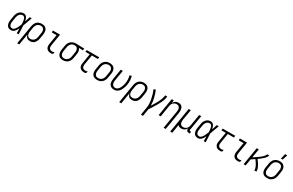

<svg xmlns="http://www.w3.org/2000/svg" viewBox="267 -2714 7466 4891"><g transform="rotate(30 4000.0 -268.0)"><path d="M172 8Q145 8 119.5 1Q94 -6 74.5 -22.5Q55 -39 43.5 -62Q32 -85 27.5 -110.5Q23 -136 24 -163Q25 -190 30 -218L50 -338Q53 -361 60 -384.5Q67 -408 79.5 -430Q92 -452 109.5 -471.5Q127 -491 148.5 -504Q170 -517 194.5 -522.5Q219 -528 242 -528Q262 -528 280 -521.5Q298 -515 312 -502.5Q326 -490 335 -474Q344 -458 350.5 -440.5Q357 -423 361.5 -405Q366 -387 370 -368Q382 -406 395 -444Q408 -482 420 -520H478Q454 -453 430.5 -386.5Q407 -320 382 -254Q386 -191 388 -127Q390 -63 394 0H336Q336 -36 336 -72Q336 -108 336 -144Q327 -127 317.5 -110Q308 -93 297 -76.5Q286 -60 273 -44.5Q260 -29 244 -17.5Q228 -6 209 1Q190 8 172 8ZM172 -47Q189 -47 205.5 -55Q222 -63 235 -76Q248 -89 258 -104Q268 -119 277.5 -134.5Q287 -150 294 -166Q301 -182 308 -198Q315 -214 321.5 -230.5Q328 -247 333 -263Q333 -279 332 -295Q331 -311 329 -327Q327 -343 325 -358.5Q323 -374 319.5 -389Q316 -404 310.5 -419Q305 -434 296 -446Q287 -458 273 -465.5Q259 -473 242 -473Q225 -473 207.5 -468Q190 -463 175.5 -452.5Q161 -442 149.5 -427Q138 -412 130 -396Q122 -380 117 -363Q112 -346 109 -329L89 -209Q86 -190 85 -172Q84 -154 85.5 -136Q87 -118 93 -101.5Q99 -85 110 -72.5Q121 -60 137 -53.5Q153 -47 172 -47Z M474 215 566 -338Q570 -362 578 -386.5Q586 -411 599.5 -434Q613 -457 632.5 -475.5Q652 -494 675.5 -506Q699 -518 725 -523Q751 -528 775 -528Q804 -528 831 -522Q858 -516 879.5 -500.5Q901 -485 915.5 -462.5Q930 -440 936 -413.5Q942 -387 941.5 -359Q941 -331 936 -302L916 -182Q912 -159 905 -136Q898 -113 886.5 -91Q875 -69 859 -49.5Q843 -30 821.5 -17Q800 -4 776 2Q752 8 729 8Q702 8 677.5 1Q653 -6 634 -22.5Q615 -39 604.5 -61.5Q594 -84 589 -109L535 215ZM706 -47Q724 -47 743 -51Q762 -55 778.5 -65Q795 -75 809 -89Q823 -103 832.5 -120Q842 -137 847.5 -155Q853 -173 856 -191L876 -311Q880 -331 880.5 -350Q881 -369 878 -387.5Q875 -406 866.5 -422.5Q858 -439 844.5 -451Q831 -463 813 -468Q795 -473 775 -473Q757 -473 738.5 -469Q720 -465 703 -455Q686 -445 672.5 -431Q659 -417 649 -400Q639 -383 633.5 -365Q628 -347 625 -329L606 -215Q603 -195 602.5 -175.5Q602 -156 604.5 -137Q607 -118 615 -101Q623 -84 636 -71.5Q649 -59 667.5 -53Q686 -47 706 -47Z M1347 8Q1322 8 1298 3.5Q1274 -1 1254 -12.5Q1234 -24 1219 -42Q1204 -60 1196.5 -82.5Q1189 -105 1188.5 -130Q1188 -155 1193 -180L1240 -465H1100V-520H1311L1253 -171Q1249 -146 1252.5 -121.5Q1256 -97 1270.5 -79.5Q1285 -62 1308 -54.5Q1331 -47 1356 -47Q1370 -47 1385 -51Q1400 -55 1412 -63L1403 -8Q1391 0 1376 4Q1361 8 1347 8Z M1698 8Q1669 8 1642 2Q1615 -4 1594 -19.5Q1573 -35 1558.5 -57.5Q1544 -80 1538 -106.5Q1532 -133 1532.5 -161Q1533 -189 1538 -218L1558 -338Q1562 -362 1570 -386Q1578 -410 1592 -432.5Q1606 -455 1625.5 -473Q1645 -491 1668.5 -503Q1692 -515 1716.5 -521.5Q1741 -528 1766 -528H1781L2023 -520L2014 -465L1893 -469Q1908 -454 1917 -434Q1926 -414 1930 -392.5Q1934 -371 1933 -348Q1932 -325 1928 -302L1908 -182Q1904 -158 1896 -133.5Q1888 -109 1874 -86Q1860 -63 1840.5 -44.5Q1821 -26 1797.5 -14Q1774 -2 1748 3Q1722 8 1698 8ZM1698 -47Q1716 -47 1735 -51Q1754 -55 1770.5 -65Q1787 -75 1801 -89Q1815 -103 1824.5 -120Q1834 -137 1839.5 -155Q1845 -173 1848 -191L1868 -311Q1871 -330 1872 -348Q1873 -366 1870.5 -383.5Q1868 -401 1861.5 -417Q1855 -433 1844 -445.5Q1833 -458 1817 -464.5Q1801 -471 1782 -472L1772 -473H1763Q1745 -473 1727 -467.5Q1709 -462 1692.5 -452.5Q1676 -443 1662.5 -428.5Q1649 -414 1640 -397.5Q1631 -381 1625.5 -363.5Q1620 -346 1617 -329L1597 -209Q1594 -189 1593.5 -170Q1593 -151 1596 -132.5Q1599 -114 1607 -97.5Q1615 -81 1628.5 -69Q1642 -57 1660 -52Q1678 -47 1698 -47Z M2323 8Q2298 8 2274 3.5Q2250 -1 2229.5 -12.5Q2209 -24 2194.5 -42Q2180 -60 2172 -82.5Q2164 -105 2164 -130Q2164 -155 2169 -180L2216 -465H2087L2096 -520H2464L2455 -465H2277L2228 -171Q2224 -146 2227.5 -121.5Q2231 -97 2246 -79.5Q2261 -62 2284 -54.5Q2307 -47 2332 -47Q2346 -47 2360.5 -51Q2375 -55 2388 -63L2379 -8Q2366 0 2351.5 4Q2337 8 2323 8Z M2701 8Q2673 8 2645.5 2Q2618 -4 2596 -19Q2574 -34 2559.5 -56.5Q2545 -79 2538.5 -105.5Q2532 -132 2532.5 -160.5Q2533 -189 2538 -218L2558 -338Q2562 -363 2570 -387.5Q2578 -412 2592.5 -435Q2607 -458 2627.5 -476.5Q2648 -495 2672 -507Q2696 -519 2721.5 -523.5Q2747 -528 2772 -528Q2800 -528 2827.5 -522Q2855 -516 2877 -501Q2899 -486 2914 -463.5Q2929 -441 2935.5 -414.5Q2942 -388 2941.5 -359.5Q2941 -331 2936 -302L2916 -182Q2912 -157 2904 -132.5Q2896 -108 2881.5 -85Q2867 -62 2846.5 -43.5Q2826 -25 2802 -13Q2778 -1 2752 3.5Q2726 8 2701 8ZM2701 -47Q2720 -47 2739 -51Q2758 -55 2775.5 -64.5Q2793 -74 2807.5 -88Q2822 -102 2831.5 -119Q2841 -136 2847 -154.5Q2853 -173 2856 -191L2876 -311Q2880 -331 2880.5 -350.5Q2881 -370 2877.5 -388.5Q2874 -407 2865.5 -423.5Q2857 -440 2842.5 -451.5Q2828 -463 2809.5 -468Q2791 -473 2772 -473Q2753 -473 2734.5 -469Q2716 -465 2698.5 -455.5Q2681 -446 2666.5 -432Q2652 -418 2642 -401Q2632 -384 2626 -365.5Q2620 -347 2617 -329L2597 -209Q2594 -189 2593.5 -169.5Q2593 -150 2596 -131.5Q2599 -113 2608 -96.5Q2617 -80 2631 -68.5Q2645 -57 2663.5 -52Q2682 -47 2701 -47Z M3205 8Q3177 8 3150 2Q3123 -4 3102 -19.5Q3081 -35 3066.5 -57.5Q3052 -80 3046 -106.5Q3040 -133 3040.5 -161Q3041 -189 3046 -218L3096 -520H3157L3105 -209Q3102 -189 3101.5 -170Q3101 -151 3104 -132.5Q3107 -114 3115 -97.5Q3123 -81 3136.5 -69.5Q3150 -58 3168 -52.5Q3186 -47 3205 -47Q3224 -47 3243 -54.5Q3262 -62 3277 -75Q3292 -88 3304 -104.5Q3316 -121 3325 -138.5Q3334 -156 3341 -174Q3348 -192 3354 -210.5Q3360 -229 3364.5 -247.5Q3369 -266 3372 -285Q3381 -343 3378 -400Q3375 -457 3360 -510L3418 -524Q3435 -466 3438.5 -403Q3442 -340 3431 -276Q3426 -245 3417.5 -214Q3409 -183 3396.5 -152.5Q3384 -122 3366 -93.5Q3348 -65 3324 -41.5Q3300 -18 3268.5 -5Q3237 8 3205 8Z M3474 215 3566 -338Q3570 -362 3578 -386.5Q3586 -411 3599.5 -434Q3613 -457 3632.5 -475.5Q3652 -494 3675.5 -506Q3699 -518 3725 -523Q3751 -528 3775 -528Q3804 -528 3831 -522Q3858 -516 3879.5 -500.5Q3901 -485 3915.5 -462.5Q3930 -440 3936 -413.5Q3942 -387 3941.5 -359Q3941 -331 3936 -302L3916 -182Q3912 -159 3905 -136Q3898 -113 3886.5 -91Q3875 -69 3859 -49.5Q3843 -30 3821.5 -17Q3800 -4 3776 2Q3752 8 3729 8Q3702 8 3677.5 1Q3653 -6 3634 -22.5Q3615 -39 3604.5 -61.5Q3594 -84 3589 -109L3535 215ZM3706 -47Q3724 -47 3743 -51Q3762 -55 3778.5 -65Q3795 -75 3809 -89Q3823 -103 3832.5 -120Q3842 -137 3847.5 -155Q3853 -173 3856 -191L3876 -311Q3880 -331 3880.5 -350Q3881 -369 3878 -387.5Q3875 -406 3866.5 -422.5Q3858 -439 3844.5 -451Q3831 -463 3813 -468Q3795 -473 3775 -473Q3757 -473 3738.5 -469Q3720 -465 3703 -455Q3686 -445 3672.5 -431Q3659 -417 3649 -400Q3639 -383 3633.5 -365Q3628 -347 3625 -329L3606 -215Q3603 -195 3602.5 -175.5Q3602 -156 3604.5 -137Q3607 -118 3615 -101Q3623 -84 3636 -71.5Q3649 -59 3667.5 -53Q3686 -47 3706 -47Z M4113 215 4150 -9Q4161 -75 4157 -140Q4153 -205 4140.5 -267Q4128 -329 4110 -389Q4092 -449 4066 -505L4122 -528Q4144 -480 4160.5 -429Q4177 -378 4189.5 -325.5Q4202 -273 4209.5 -218.5Q4217 -164 4218 -109Q4235 -137 4253 -166Q4271 -195 4288.5 -224.5Q4306 -254 4322 -283.5Q4338 -313 4351.5 -343.5Q4365 -374 4377 -405Q4389 -436 4394 -468L4403 -520H4464L4455 -468Q4450 -437 4439 -406Q4428 -375 4414 -345Q4400 -315 4384.5 -285.5Q4369 -256 4352.5 -227Q4336 -198 4318.5 -169.5Q4301 -141 4283.5 -112.5Q4266 -84 4247 -56Q4228 -28 4210 0L4174 215Z M4781 215 4868 -311Q4872 -331 4872.5 -350Q4873 -369 4870 -387Q4867 -405 4859.5 -421.5Q4852 -438 4839 -450Q4826 -462 4808.5 -467.5Q4791 -473 4771 -473Q4754 -473 4736.5 -469Q4719 -465 4702.5 -456Q4686 -447 4672.5 -433.5Q4659 -420 4649.5 -403.5Q4640 -387 4634.5 -370Q4629 -353 4626 -335L4571 0H4510L4596 -520H4657L4643 -435Q4654 -455 4670 -473.5Q4686 -492 4706.5 -504.5Q4727 -517 4749.5 -522.5Q4772 -528 4794 -528Q4821 -528 4846 -520.5Q4871 -513 4889 -496Q4907 -479 4917 -456Q4927 -433 4931 -407.5Q4935 -382 4933.5 -355.5Q4932 -329 4928 -302L4842 215Z M4974 215 5096 -520H5157L5105 -209Q5102 -189 5101.5 -170Q5101 -151 5104 -133Q5107 -115 5114 -98.5Q5121 -82 5134 -70Q5147 -58 5164.5 -52.5Q5182 -47 5202 -47Q5219 -47 5237 -51Q5255 -55 5271.5 -64Q5288 -73 5301 -86.5Q5314 -100 5324 -116.5Q5334 -133 5339 -150Q5344 -167 5347 -185L5403 -520H5464L5390 -77Q5389 -71 5390 -65Q5391 -59 5394.5 -55Q5398 -51 5403.5 -49Q5409 -47 5415 -47H5435V8H5406Q5388 8 5371.5 3.5Q5355 -1 5344 -13Q5333 -25 5329.5 -42Q5326 -59 5329 -77L5331 -85Q5319 -65 5303 -46.5Q5287 -28 5266.5 -15.5Q5246 -3 5223.5 2.5Q5201 8 5179 8Q5148 8 5120.5 -2.5Q5093 -13 5075 -35Q5070 1 5064.5 36.5Q5059 72 5053 107L5035 215Z M5672 8Q5645 8 5619.5 1Q5594 -6 5574.5 -22.5Q5555 -39 5543.5 -62Q5532 -85 5527.5 -110.5Q5523 -136 5524 -163Q5525 -190 5530 -218L5550 -338Q5553 -361 5560 -384.5Q5567 -408 5579.5 -430Q5592 -452 5609.5 -471.5Q5627 -491 5648.5 -504Q5670 -517 5694.5 -522.5Q5719 -528 5742 -528Q5762 -528 5780 -521.5Q5798 -515 5812 -502.5Q5826 -490 5835 -474Q5844 -458 5850.5 -440.5Q5857 -423 5861.5 -405Q5866 -387 5870 -368Q5882 -406 5895 -444Q5908 -482 5920 -520H5978Q5954 -453 5930.5 -386.5Q5907 -320 5882 -254Q5886 -191 5888 -127Q5890 -63 5894 0H5836Q5836 -36 5836 -72Q5836 -108 5836 -144Q5827 -127 5817.5 -110Q5808 -93 5797 -76.5Q5786 -60 5773 -44.5Q5760 -29 5744 -17.5Q5728 -6 5709 1Q5690 8 5672 8ZM5672 -47Q5689 -47 5705.5 -55Q5722 -63 5735 -76Q5748 -89 5758 -104Q5768 -119 5777.5 -134.5Q5787 -150 5794 -166Q5801 -182 5808 -198Q5815 -214 5821.5 -230.5Q5828 -247 5833 -263Q5833 -279 5832 -295Q5831 -311 5829 -327Q5827 -343 5825 -358.5Q5823 -374 5819.5 -389Q5816 -404 5810.5 -419Q5805 -434 5796 -446Q5787 -458 5773 -465.5Q5759 -473 5742 -473Q5725 -473 5707.5 -468Q5690 -463 5675.5 -452.5Q5661 -442 5649.5 -427Q5638 -412 5630 -396Q5622 -380 5617 -363Q5612 -346 5609 -329L5589 -209Q5586 -190 5585 -172Q5584 -154 5585.5 -136Q5587 -118 5593 -101.5Q5599 -85 5610 -72.5Q5621 -60 5637 -53.5Q5653 -47 5672 -47Z M6323 8Q6298 8 6274 3.5Q6250 -1 6229.5 -12.5Q6209 -24 6194.5 -42Q6180 -60 6172 -82.5Q6164 -105 6164 -130Q6164 -155 6169 -180L6216 -465H6087L6096 -520H6464L6455 -465H6277L6228 -171Q6224 -146 6227.5 -121.5Q6231 -97 6246 -79.5Q6261 -62 6284 -54.5Q6307 -47 6332 -47Q6346 -47 6360.5 -51Q6375 -55 6388 -63L6379 -8Q6366 0 6351.5 4Q6337 8 6323 8Z M6847 8Q6822 8 6798 3.5Q6774 -1 6754 -12.5Q6734 -24 6719 -42Q6704 -60 6696.5 -82.5Q6689 -105 6688.5 -130Q6688 -155 6693 -180L6740 -465H6600V-520H6811L6753 -171Q6749 -146 6752.5 -121.5Q6756 -97 6770.5 -79.5Q6785 -62 6808 -54.5Q6831 -47 6856 -47Q6870 -47 6885 -51Q6900 -55 6912 -63L6903 -8Q6891 0 6876 4Q6861 8 6847 8Z M7010 0 7096 -520H7157L7114 -264Q7136 -277 7156.5 -290.5Q7177 -304 7197.5 -317.5Q7218 -331 7238 -345Q7258 -359 7278 -374Q7298 -389 7316.5 -405Q7335 -421 7352.5 -438.5Q7370 -456 7384.5 -476.5Q7399 -497 7403 -520H7464Q7460 -495 7445.5 -472.5Q7431 -450 7413.5 -430Q7396 -410 7376 -392.5Q7356 -375 7335 -358Q7314 -341 7293 -325Q7272 -309 7250 -294Q7263 -278 7274.5 -261.5Q7286 -245 7298 -228Q7310 -211 7320.5 -194Q7331 -177 7341 -159Q7351 -141 7359.5 -122.5Q7368 -104 7374.5 -84Q7381 -64 7385 -43Q7389 -22 7386 0H7325Q7328 -20 7324.5 -38.5Q7321 -57 7315 -75Q7309 -93 7301.5 -109.5Q7294 -126 7285.5 -142Q7277 -158 7267 -173.5Q7257 -189 7247 -204Q7237 -219 7226.5 -233.5Q7216 -248 7205 -263Q7179 -246 7154 -229Q7129 -212 7103 -195L7071 0Z M7701 8Q7673 8 7645.5 2Q7618 -4 7596 -19Q7574 -34 7559.5 -56.5Q7545 -79 7538.5 -105.5Q7532 -132 7532.5 -160.5Q7533 -189 7538 -218L7558 -338Q7562 -363 7570 -387.5Q7578 -412 7592.5 -435Q7607 -458 7627.5 -476.5Q7648 -495 7672 -507Q7696 -519 7721.5 -523.5Q7747 -528 7772 -528Q7800 -528 7827.5 -522Q7855 -516 7877 -501Q7899 -486 7914 -463.5Q7929 -441 7935.5 -414.5Q7942 -388 7941.5 -359.5Q7941 -331 7936 -302L7916 -182Q7912 -157 7904 -132.5Q7896 -108 7881.5 -85Q7867 -62 7846.5 -43.5Q7826 -25 7802 -13Q7778 -1 7752 3.5Q7726 8 7701 8ZM7701 -47Q7720 -47 7739 -51Q7758 -55 7775.5 -64.5Q7793 -74 7807.5 -88Q7822 -102 7831.5 -119Q7841 -136 7847 -154.5Q7853 -173 7856 -191L7876 -311Q7880 -331 7880.5 -350.5Q7881 -370 7877.5 -388.5Q7874 -407 7865.5 -423.5Q7857 -440 7842.5 -451.5Q7828 -463 7809.5 -468Q7791 -473 7772 -473Q7753 -473 7734.5 -469Q7716 -465 7698.5 -455.5Q7681 -446 7666.5 -432Q7652 -418 7642 -401Q7632 -384 7626 -365.5Q7620 -347 7617 -329L7597 -209Q7594 -189 7593.5 -169.5Q7593 -150 7596 -131.5Q7599 -113 7608 -96.5Q7617 -80 7631 -68.5Q7645 -57 7663.5 -52Q7682 -47 7701 -47ZM7762 -600 7797 -751H7860L7813 -600Z"/></g></svg>

Font: Iosevka Term Curly Lt Obl
Style: Regular
Weight: 300
Italic angle: -9°
Designer: Belleve Invis
Foundry: Belleve Invis
Version: Version 32.3.0